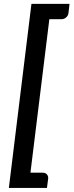

<svg xmlns="http://www.w3.org/2000/svg" viewBox="-20 -792 370 965"><path d="M24.5 152.5H216L222 106.5C223 97.8 221 90.6 216 84.8C211 78.9 203.8 76 194.5 76H133L228 -695.5H289C298 -695.5 305.8 -698.5 312.5 -704.5C319.2 -710.5 323 -717.5 324 -725.5L329.5 -772.5H138Z"/></svg>

Font: Lato
Style: Bold Italic
Weight: 700
Italic angle: -7°
Designer: Lukasz Dziedzic
Foundry: tyPoland Lukasz Dziedzic
Version: Version 2.007; 2014-02-27